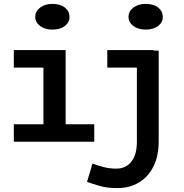

<svg xmlns="http://www.w3.org/2000/svg" viewBox="-20 -728 945 986"><path d="M203 -27V-471H317V-27ZM51 0V-90H464V0ZM51 -381V-471H288V-381ZM249 -576Q211 -576 186 -594.5Q161 -613 161 -641Q161 -670 186 -689Q211 -708 249 -708Q290 -708 313.5 -689Q337 -670 337 -641Q337 -613 313 -594.5Q289 -576 249 -576ZM581 238Q530 238 492.5 227Q455 216 427 206L455 112Q484 123 514.5 130.5Q545 138 577 138Q626 138 654.5 102.5Q683 67 683 -1V-468H795V-4Q795 74 767.5 128Q740 182 692 210Q644 238 581 238ZM531 -381V-471H769V-381ZM728 -576Q690 -576 665 -594.5Q640 -613 640 -641Q640 -670 665 -689Q690 -708 728 -708Q769 -708 792.5 -689Q816 -670 816 -641Q816 -613 792 -594.5Q768 -576 728 -576Z"/></svg>

Font: BioRhyme SemiExpanded Medium
Style: Regular
Weight: 500
Width: 6
Designer: Aoife Mooney
Foundry: Aoife Mooney Type
Version: Version 1.600;gftools[0.9.33]